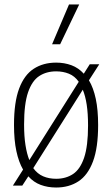

<svg xmlns="http://www.w3.org/2000/svg" viewBox="-20 -828 500 857"><path d="M377 -469.5Q397 -436 407.5 -386.8Q418 -337.5 418 -270Q418 -168.5 395 -107.2Q372 -46 330 -18.5Q288 9 230.5 9Q193 9 161.5 -2.8Q130 -14.5 106.5 -41L79.5 0.5H37.5L83 -71Q63.5 -104.5 53 -153.8Q42.5 -203 42.5 -270Q42.5 -372 65.5 -433Q88.5 -494 130.8 -521.2Q173 -548.5 230.5 -548.5Q267.5 -548.5 299 -536.8Q330.5 -525 354 -499L380.5 -541H423ZM230.5 -509.5Q187 -509.5 155 -488.5Q123 -467.5 105.2 -415.8Q87.5 -364 87.5 -272Q87.5 -219 93.8 -179.8Q100 -140.5 111 -113.5L331.5 -463Q313.5 -488.5 287.5 -499Q261.5 -509.5 230.5 -509.5ZM230.5 -30Q274 -30 306 -51.2Q338 -72.5 355.5 -124.2Q373 -176 373 -268Q373 -321.5 367 -360.8Q361 -400 349.5 -427.5L128.5 -77.5Q147 -52 172.8 -41Q198.5 -30 230.5 -30ZM212.5 -630.5 288 -808H333.5L248.5 -630.5Z"/></svg>

Font: Encode Sans Cnd XLt
Style: Regular
Weight: 200
Width: 3
Designer: Multiple Designers
Foundry: Impallari Type
Version: Version 3.002; ttfautohint (v1.8.3) -l 8 -r 50 -G 200 -x 14 